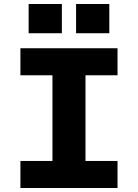

<svg xmlns="http://www.w3.org/2000/svg" viewBox="-20 -939 690 959"><path d="M242 0V-698H407V0ZM82 -698H567V-563H82ZM82 -135H567V0H82ZM360 -773V-919H526V-773ZM123 -773V-919H289V-773Z"/></svg>

Font: Azeret Mono Thin
Style: Bold
Weight: 700
Version: Version 1.002